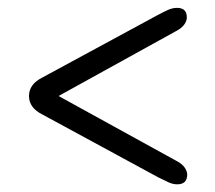

<svg xmlns="http://www.w3.org/2000/svg" viewBox="-20 -592 561 500"><path d="M467.5 -137.5Q467.5 -112 441.5 -112Q430.5 -112 419 -117.2Q407.5 -122.5 391.5 -130.5L91 -293.5Q55.5 -311 55.5 -342Q55.5 -373 91 -390.5L391 -553Q407 -561.5 418.2 -566.5Q429.5 -571.5 441 -571.5Q467 -571.5 466.5 -546Q466.5 -537.5 459.8 -528Q453 -518.5 438.5 -511L132.5 -342L439.5 -173Q454 -165.5 460.8 -155.8Q467.5 -146 467.5 -137.5Z"/></svg>

Font: Fraunces 9pt Soft
Style: Regular
Weight: 400
Version: Version 1.000;[0bf87f6ff]